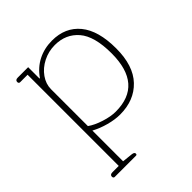

<svg xmlns="http://www.w3.org/2000/svg" viewBox="-195 -626 968 968"><g transform="rotate(-45 289.5 -142.0)"><path d="M58 202Q58 188 76 188H121V-462H67Q63 -462 60.5 -465Q58 -468 58 -473Q58 -487 76 -487H150V-406H153Q184 -451 229.5 -474Q275 -497 330 -497Q424 -497 477.5 -432Q531 -367 531 -240Q531 -117 470.5 -53.5Q410 10 309 10Q273 10 230.5 -1.5Q188 -13 153 -32V187L209 193Q226 195 226 205Q226 213 219 213H67Q63 213 60.5 210Q58 207 58 202ZM497 -239Q497 -361 449.5 -416Q402 -471 324 -471Q279 -471 239.5 -451Q200 -431 176.5 -397.5Q153 -364 153 -327V-64Q181 -44 225 -30Q269 -16 304 -16Q497 -16 497 -239Z"/></g></svg>

Font: Maitree ExtraLight
Style: Regular
Weight: 275
Designer: CadsonDemak Team
Foundry: CadsonDemak
Version: Version 1.003